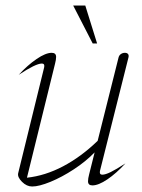

<svg xmlns="http://www.w3.org/2000/svg" viewBox="-20 -668 518 698"><path d="M46 -38 140 -421Q141 -424 141 -429Q141 -437 132 -437Q110 -437 48 -396Q80 -431 113 -453.5Q146 -476 168 -476Q184 -476 184 -461Q184 -451 180 -436L78 -22Q144 -29 209.5 -63.5Q275 -98 335 -156L411 -459Q413 -467 419.5 -471.5Q426 -476 434 -476Q442 -476 445.5 -471.5Q449 -467 447 -459L344 -49Q343 -46 343 -41Q343 -33 352 -33Q363 -33 382.5 -42.5Q402 -52 436 -74Q403 -38 370.5 -16Q338 6 316 6Q300 6 300 -9Q300 -19 304 -34L324 -114Q292 -81 248.5 -52.5Q205 -24 163.5 -7Q122 10 97 10Q77 10 60 -7Q43 -24 46 -38ZM246 -648H290L333 -510H317Z"/></svg>

Font: Srisakdi
Style: Regular
Weight: 400
Designer: Cadson Demak Co.,Ltd.
Foundry: Cadson Demak Co.,Ltd.
Version: Version 1.000